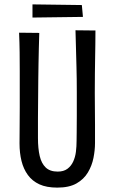

<svg xmlns="http://www.w3.org/2000/svg" viewBox="-20 -845 522 875"><path d="M241 10Q192 10 159.5 -5Q127 -20 107 -47.5Q87 -75 78 -111.5Q69 -148 69 -191Q69 -226 69.5 -269Q70 -312 70 -355Q70 -398 70 -432Q70 -477 70 -520Q70 -563 69.5 -606.5Q69 -650 67 -696L159 -695Q158 -662 157 -625.5Q156 -589 155.5 -553Q155 -517 154.5 -484.5Q154 -452 154 -426Q154 -397 153.5 -366.5Q153 -336 153 -307Q153 -278 153 -254.5Q153 -231 153 -216Q153 -168 161 -134Q169 -100 188.5 -81.5Q208 -63 243 -63Q270 -63 287 -75.5Q304 -88 313.5 -108.5Q323 -129 326 -153.5Q329 -178 329 -203Q329 -213 329.5 -242Q330 -271 330 -317Q330 -363 330 -424Q330 -488 328.5 -540.5Q327 -593 326 -634.5Q325 -676 324 -707L415 -706Q415 -673 414.5 -642.5Q414 -612 413.5 -580Q413 -548 412.5 -510Q412 -472 412 -422Q413 -337 413 -276.5Q413 -216 413 -193Q413 -161 406 -125.5Q399 -90 380.5 -59Q362 -28 328.5 -9Q295 10 241 10ZM128 -765V-825L353 -822L358 -768Z"/></svg>

Font: Truculenta Medium
Style: Regular
Weight: 500
Version: Version 1.002